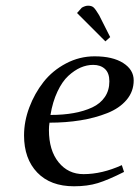

<svg xmlns="http://www.w3.org/2000/svg" viewBox="-20 -651 493 678"><path d="M64.9 -172.9Q64.9 -222.2 83.5 -271.7Q102.1 -321.3 133.8 -361.6Q165.5 -401.9 213.1 -427Q260.7 -452.1 314 -452.1Q377.9 -452.1 415 -428.5Q452.1 -404.8 452.1 -367.2Q452.1 -328.1 427 -298.3Q401.9 -268.6 358.6 -251.5Q315.4 -234.4 264.2 -226.1Q212.9 -217.8 154.8 -217.8Q152.8 -205.6 152.8 -191.9Q152.8 -120.1 186.8 -78.1Q220.7 -36.1 274.9 -36.1Q340.3 -36.1 410.2 -67.9L418 -43.9Q361.8 -15.6 325.4 -4.4Q289.1 6.8 241.2 6.8Q158.2 6.8 111.6 -41.7Q64.9 -90.3 64.9 -172.9ZM158.2 -245.1Q203.6 -245.1 240.2 -251.7Q276.9 -258.3 305.7 -271.7Q334.5 -285.2 350.3 -308.6Q366.2 -332 366.2 -363.8Q366.2 -393.1 350.6 -407.5Q335 -421.9 309.1 -421.9Q286.6 -421.9 264.6 -412.4Q242.7 -402.8 221.2 -383.1Q199.7 -363.3 182.9 -327.6Q166 -292 158.2 -245.1ZM252 -605 269 -624Q281.2 -630.9 291 -630.9Q304.2 -630.9 311 -624.3Q317.9 -617.7 330.1 -597.2L369.1 -520L352.1 -504.9Z"/></svg>

Font: Dehuti Alt
Style: Bold-Italic
Weight: 700
Version: Version 1.2